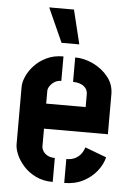

<svg xmlns="http://www.w3.org/2000/svg" viewBox="-54 -812 588 853"><g transform="rotate(5 239.5 -385.5)"><path d="M198.9 -619.1 130.6 -771.1H241.1L278.1 -619.1ZM213.7 0Q170.5 0 137.6 -16.2Q104.6 -32.4 82.8 -57Q61 -81.5 50.1 -107.1Q39.2 -132.7 39.2 -152.3V-409.4Q39.2 -429 50.1 -454.5Q61 -480.1 83.1 -504.2Q105.2 -528.3 137.8 -544Q170.3 -559.7 212.7 -559.7V-450.5Q195.4 -450.5 182.4 -442.1Q169.5 -433.7 162 -422.4Q154.5 -411.1 154.5 -400.6V-344.1H330.5V-399.8Q330.5 -418.4 320.6 -429.7Q310.7 -440.9 295.7 -445.9Q280.6 -450.8 265 -450.8V-559.7Q305.4 -559.7 345.4 -540.7Q385.3 -521.7 412.3 -488.3Q439.4 -454.9 439.4 -410.4V-232.4H154.5V-152.3Q154.5 -143.3 161 -132.6Q167.5 -122 180.6 -114.4Q193.7 -106.9 213.7 -106.9ZM265 0V-106.6Q288.9 -106.6 305.1 -115.3Q321.4 -124 331 -137.4Q340.6 -150.8 344.6 -165.6L440.4 -129.7Q433 -97.7 409.4 -67.8Q385.7 -37.9 349 -18.9Q312.3 0 265 0Z"/></g></svg>

Font: Stick No Bills ExtraLight
Style: Regular
Weight: 200
Designer: Kosala Senevirathne, Siva Puranthara, Lasantha Premarathna, Tharique Azeez
Foundry: mooniak
Version: Version 2.000